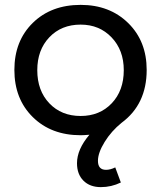

<svg xmlns="http://www.w3.org/2000/svg" viewBox="-20 -552 661 788"><path d="M479 -48Q437 -14 409.5 30.5Q382 75 382 108Q382 145 415 145Q433 145 453 135L476 197Q437 216 394 216Q349 216 322.5 189.5Q296 163 296 118Q296 61 347 1Q323 3 311 3Q190 3 114.5 -71.5Q39 -146 39 -265Q39 -384 114.5 -458Q190 -532 311 -532Q430 -532 506 -457.5Q582 -383 582 -265Q582 -124 479 -48ZM133 -264Q133 -180 182.5 -128Q232 -76 311 -76Q389 -76 438.5 -128Q488 -180 488 -264Q488 -346 438 -398.5Q388 -451 311 -451Q232 -451 182.5 -399Q133 -347 133 -264Z"/></svg>

Font: Montserrat arm
Style: Regular
Weight: 400
Designer: Julieta Ulanovsky
Foundry: Julieta Ulanovsky
Version: Version 6.000;PS 006.000;hotconv 1.0.88;makeotf.lib2.5.64775